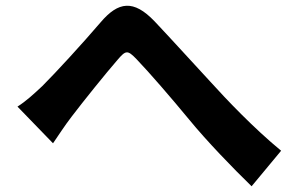

<svg xmlns="http://www.w3.org/2000/svg" viewBox="-20 -671 1040 670"><path d="M41 -299 165 -171C183 -197 206 -233 230 -264C271 -318 350 -416 390 -462C419 -496 425 -497 456 -465C502 -417 578 -329 639 -255C702 -178 793 -84 858 -21L961 -145C865 -224 770 -324 713 -387C650 -455 573 -540 519 -597C446 -673 393 -666 331 -593C266 -517 175 -418 128 -371C97 -342 71 -318 41 -299Z"/></svg>

Font: Noto Sans Japanese Bold
Style: Bold
Weight: 700
Designer: Ryoko NISHIZUKA (kana & ideographs); Paul D. Hunt (Latin, Greek & Cyrillic); Wenlong ZHANG (bopomofo); Sandoll Communica
Foundry: Adobe Systems Incorporated
Version: Version 1.000;PS 1;hotconv 1.0.78;makeotf.lib2.5.61930